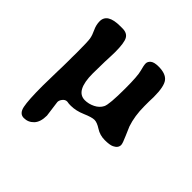

<svg xmlns="http://www.w3.org/2000/svg" viewBox="-178 -624 989 989"><g transform="rotate(45 316.5 -129.0)"><path d="M197.3 33.2 209 120.6Q209 167.5 187 190.7Q165 213.9 133.3 213.9Q101.6 213.9 93 173.1Q84.5 132.3 84.5 28.3L86.4 -77.1L87.4 -112.3Q87.9 -129.9 87.9 -147.5V-181.6L88.4 -215.8Q88.4 -296.9 85 -317.1Q81.5 -337.4 69.3 -363Q57.1 -388.7 57.1 -415Q57.1 -472.2 150.4 -472.2H166.5Q200.2 -472.2 213.1 -449Q226.1 -425.8 226.1 -357.9Q226.1 -346.7 225.1 -322.8L223.6 -287.1Q222.2 -234.4 222.2 -200.2Q222.2 -73.2 291 -73.2Q318.4 -73.2 345 -86.4Q371.6 -99.6 383.5 -123.3Q395.5 -147 395.5 -263.2Q395.5 -354 387 -384.3Q378.4 -414.6 378.4 -428.7Q378.4 -442.9 391.8 -453.9Q405.3 -464.8 437 -464.8Q488.8 -464.8 509.5 -438.7Q530.3 -412.6 530.3 -335.4L529.3 -302.2V-268.6Q529.3 -197.3 548.8 -140.1Q552.2 -130.4 569.3 -92.3Q586.4 -54.2 586.4 -42.5Q586.4 -20.5 560.5 -8.3Q544.4 -0.5 508.8 -0.5Q473.1 -0.5 444.8 -18.8Q416.5 -37.1 397.5 -37.1Q378.4 -37.1 337.6 -19.5Q296.9 -2 259.8 -2L245.6 -2.4L231.4 -4.4Q217.3 -4.4 207.3 8.1Q197.3 20.5 197.3 33.2Z"/></g></svg>

Font: Averia Serif Libre RX
Style: Bold
Weight: 700
Version: Version 1.002